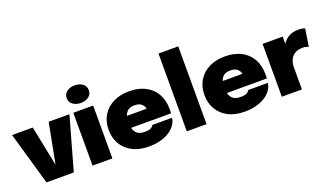

<svg xmlns="http://www.w3.org/2000/svg" viewBox="-72 -1291 3112 1813"><g transform="rotate(-20 1484.0 -385.0)"><path d="M579 -531 429.5 0H155.5L2.5 -531H210.5L292.5 -127.5L370.5 -531Z M717.5 -593.5Q673 -593.5 639.8 -616.5Q606.5 -639.5 606.5 -682Q606.5 -725 639.8 -747.8Q673 -770.5 717.5 -770.5Q762 -770.5 795.2 -747.8Q828.5 -725 828.5 -682Q828.5 -639 795.2 -616.2Q762 -593.5 717.5 -593.5ZM618 0V-531H817.5V0Z M1478 -168Q1473 -121 1436.8 -79.8Q1400.5 -38.5 1335.8 -12.8Q1271 13 1180.5 13Q1087 13 1018.5 -22.2Q950 -57.5 913 -120.2Q876 -183 876 -264.5Q876 -348 914 -410.5Q952 -473 1020.8 -507.5Q1089.5 -542 1180.5 -542Q1274.5 -542 1342.8 -506.8Q1411 -471.5 1448 -406.8Q1485 -342 1485 -253Q1485 -238 1484.5 -227.5Q1484 -217 1483 -210.5H1082Q1091.5 -172 1117.2 -151.5Q1143 -131 1189 -131Q1237.5 -131 1257.2 -143.2Q1277 -155.5 1279 -168ZM1183 -400Q1106 -400 1084 -330.5H1282Q1278.5 -355 1255.5 -377.5Q1232.5 -400 1183 -400Z M1763.5 -781.5V0H1565V-781.5Z M2440.5 -168Q2435.5 -121 2399.2 -79.8Q2363 -38.5 2298.2 -12.8Q2233.5 13 2143 13Q2049.5 13 1981 -22.2Q1912.5 -57.5 1875.5 -120.2Q1838.5 -183 1838.5 -264.5Q1838.5 -348 1876.5 -410.5Q1914.5 -473 1983.2 -507.5Q2052 -542 2143 -542Q2237 -542 2305.2 -506.8Q2373.5 -471.5 2410.5 -406.8Q2447.5 -342 2447.5 -253Q2447.5 -238 2447 -227.5Q2446.5 -217 2445.5 -210.5H2044.5Q2054 -172 2079.8 -151.5Q2105.5 -131 2151.5 -131Q2200 -131 2219.8 -143.2Q2239.5 -155.5 2241.5 -168ZM2145.5 -400Q2068.5 -400 2046.5 -330.5H2244.5Q2241 -355 2218 -377.5Q2195 -400 2145.5 -400Z M2520 0V-531H2722V-457.5Q2747 -498 2786.5 -520Q2826 -542 2878 -542Q2910.5 -542 2927.2 -537.8Q2944 -533.5 2948 -531L2920.5 -355Q2916 -357.5 2900.5 -362.8Q2885 -368 2863 -368Q2811 -368 2780 -346.8Q2749 -325.5 2735.5 -292.5Q2722 -259.5 2722 -224V0Z"/></g></svg>

Font: Epilogue Black
Style: Regular
Weight: 900
Designer: Tyler Finck
Foundry: Etcetera Type Co
Version: Version 2.111; ttfautohint (v1.8.3)